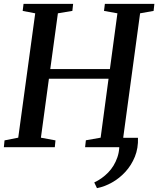

<svg xmlns="http://www.w3.org/2000/svg" viewBox="-26 -763 820 995"><path d="M689 -49Q691 4.5 673 49Q655 93.5 623.8 127.5Q592.5 161.5 554 183Q515.5 204.5 476.5 212L462.5 182.5Q503 163.5 534.8 130.8Q566.5 98 582.2 52.5Q598 7 589.5 -49ZM-6 0 -2.5 -35.5 68.5 -49.5 156.5 -694 91.5 -706.5 96 -743H353L349 -706.5L274 -694L234.5 -405H543.5L582.5 -694L513 -706.5L517.5 -743H774L770 -706.5L700 -694L612.5 -49.5L683 -36L679.5 0H415L419 -36L495.5 -49.5L536.5 -355H227.5L186 -49.5L261.5 -35.5L258 0Z"/></svg>

Font: Merriweather 60pt Medium
Style: Italic
Weight: 500
Italic angle: -7.8°
Version: Version 2.101